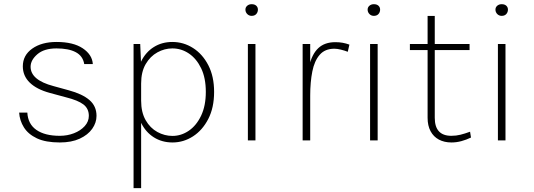

<svg xmlns="http://www.w3.org/2000/svg" viewBox="-20 -686 2611 938"><path d="M272 10Q203 10 160.2 -10.2Q117.5 -30.5 96.8 -63.8Q76 -97 73.5 -136H113.5Q116.5 -80 158 -51.2Q199.5 -22.5 272 -22.5Q309 -22.5 341.2 -35Q373.5 -47.5 393.8 -69.8Q414 -92 414 -120Q414 -155.5 387.5 -175.8Q361 -196 303 -210.5L223.5 -232Q159 -249.5 125.2 -282.5Q91.5 -315.5 91.5 -362Q91.5 -416 137.5 -448.5Q183.5 -481 256 -481Q338 -481 384.2 -450Q430.5 -419 433.5 -373H391.5Q385 -412.5 350.2 -431Q315.5 -449.5 256 -449.5Q195.5 -449.5 162.5 -421Q129.5 -392.5 129.5 -360Q129.5 -295 241 -265.5L315.5 -245Q382.5 -227 417 -197.2Q451.5 -167.5 451.5 -120Q451.5 -86.5 430.5 -56.8Q409.5 -27 369.5 -8.5Q329.5 10 272 10Z M823 10Q771.5 10 731.8 -15Q692 -40 669.5 -85.8Q647 -131.5 647 -194H669.5Q669.5 -137.5 691.5 -99Q713.5 -60.5 748.8 -41.2Q784 -22 822.5 -22Q865 -22 902.2 -47.2Q939.5 -72.5 962.5 -120.8Q985.5 -169 985.5 -237Q985.5 -305 962.8 -352.2Q940 -399.5 903 -424.5Q866 -449.5 822 -449.5Q784 -449.5 749 -430.2Q714 -411 691.8 -373Q669.5 -335 669.5 -278H647Q647 -340.5 669.5 -386Q692 -431.5 731.5 -456.2Q771 -481 822 -481Q876.5 -481 923 -451.5Q969.5 -422 997.8 -367.2Q1026 -312.5 1026 -237Q1026 -160 997.5 -104.8Q969 -49.5 922.8 -19.8Q876.5 10 823 10ZM632.5 233V-471H665L669.5 -367V233Z M1209.5 -608.5Q1196.5 -608.5 1187.8 -617.5Q1179 -626.5 1179 -639Q1179 -650.5 1187.8 -658Q1196.5 -665.5 1209.5 -665.5Q1224 -665.5 1232 -658Q1240 -650.5 1240 -639Q1240 -626.5 1232 -617.5Q1224 -608.5 1209.5 -608.5ZM1191 0V-471H1228V0Z M1458.5 0V-471H1495.5V0ZM1477 -219Q1477 -305.5 1490.5 -363.5Q1504 -421.5 1535 -450.8Q1566 -480 1618.5 -480Q1638 -480 1654.2 -477Q1670.5 -474 1687 -468L1679 -433Q1664 -439 1645.5 -443.5Q1627 -448 1613.5 -448Q1567.5 -448 1541.8 -418.2Q1516 -388.5 1505.8 -336.8Q1495.5 -285 1495.5 -219Z M1806.5 -608.5Q1793.5 -608.5 1784.8 -617.5Q1776 -626.5 1776 -639Q1776 -650.5 1784.8 -658Q1793.5 -665.5 1806.5 -665.5Q1821 -665.5 1829 -658Q1837 -650.5 1837 -639Q1837 -626.5 1829 -617.5Q1821 -608.5 1806.5 -608.5ZM1788 0V-471H1825V0Z M2185.5 10Q2150.5 10 2124.2 -4Q2098 -18 2083.5 -45Q2069 -72 2069 -110.5V-608H2104V-110.5Q2104 -22.5 2185 -22.5Q2208.5 -22.5 2229.5 -27.8Q2250.5 -33 2276.5 -42.5L2281 -14Q2258 -3 2234 3.5Q2210 10 2185.5 10ZM1982.5 -441.5V-471H2274V-441.5Z M2431 -608.5Q2418 -608.5 2409.2 -617.5Q2400.5 -626.5 2400.5 -639Q2400.5 -650.5 2409.2 -658Q2418 -665.5 2431 -665.5Q2445.5 -665.5 2453.5 -658Q2461.5 -650.5 2461.5 -639Q2461.5 -626.5 2453.5 -617.5Q2445.5 -608.5 2431 -608.5ZM2412.5 0V-471H2449.5V0Z"/></svg>

Font: Karla ExtraLight
Style: Regular
Weight: 250
Designer: Jonathan Pinhorn
Version: Version 2.004;gftools[0.9.33]